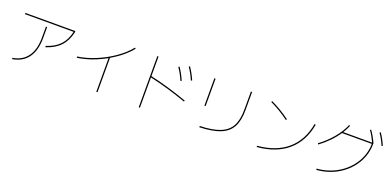

<svg xmlns="http://www.w3.org/2000/svg" viewBox="-1 -1879 6002 2963"><g transform="rotate(20 3000.0 -397.5)"><path d="M480 -440V-620H500V-440Q500 -236 414.5 -117Q329 2 162 30L158 10Q317 -16 398.5 -130Q480 -244 480 -440ZM110 -710H930V-690Q898 -545 813 -454.5Q728 -364 582 -318L576 -338Q717 -382 797.5 -467Q878 -552 909 -690H110Z M1882 -785 1898 -773Q1840 -700 1757 -631.5Q1674 -563 1574 -505V60H1554V-493Q1442 -430 1322 -388Q1202 -346 1091 -331L1089 -351Q1231 -370 1384 -433.5Q1537 -497 1669 -589.5Q1801 -682 1882 -785Z M2612 -734 2629 -745Q2693 -649 2735 -550L2717 -542Q2673 -645 2612 -734ZM2779 -805Q2843 -709 2885 -610L2867 -602Q2823 -705 2762 -794ZM2271 -437V60H2251V-780H2271V-458Q2413 -427 2571 -381Q2729 -335 2883 -279L2877 -261Q2562 -373 2271 -437Z M3795 -460V-760H3815V-460Q3815 -287 3757.5 -182.5Q3700 -78 3573.5 -27.5Q3447 23 3235 30V10Q3442 3 3563.5 -45Q3685 -93 3740 -193Q3795 -293 3795 -460ZM3195 -760H3215V-310H3195Z M4890 -625 4910 -621Q4860 -337 4671.5 -175Q4483 -13 4172 14L4170 -6Q4475 -33 4658 -190.5Q4841 -348 4890 -625ZM4154 -734Q4312 -660 4464 -548L4452 -532Q4303 -642 4146 -716Z M5825 -639H5335Q5282 -559 5209 -484.5Q5136 -410 5051 -347L5039 -363Q5162 -454 5256 -567Q5350 -680 5396 -793L5414 -785Q5389 -722 5348 -659H5823Q5776 -760 5724 -831L5739 -843Q5793 -771 5845 -658V-649Q5845 -473 5755 -323Q5665 -173 5507.5 -78.5Q5350 16 5156 31L5154 11Q5341 -4 5493 -94Q5645 -184 5733.5 -327.5Q5822 -471 5825 -639ZM5893 -855Q5946 -780 5995 -668L5977 -660Q5926 -775 5877 -843Z"/></g></svg>

Font: Enso Thin
Style: Regular
Weight: 100
Designer: Coji Morishita
Foundry: UNDERFOREST DESIGN
Version: Version 1.000